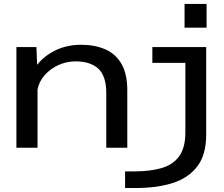

<svg xmlns="http://www.w3.org/2000/svg" viewBox="-20 -734 1115 954"><path d="M897 -714.5H1006.5V-596.5H897ZM61.5 0V-500H161L164.5 -412Q199.5 -456.5 256 -484Q312.5 -511.5 383 -511.5Q450.5 -511.5 502.2 -489.2Q554 -467 583.2 -417.2Q612.5 -367.5 612.5 -284.5V0H508V-271.5Q508 -356 468.8 -392.5Q429.5 -429 355.5 -429Q311 -429 271 -411Q231 -393 203 -361.8Q175 -330.5 166.5 -290V0ZM601.5 200V117.5H650Q727 117.5 783.2 101Q839.5 84.5 870.2 42.5Q901 0.5 901 -76.5V-421.5H737V-500H1004.5V-65Q1004.5 36.5 959.2 94.2Q914 152 836.2 176Q758.5 200 660 200Z"/></svg>

Font: Trispace SemiExpanded
Style: Regular
Weight: 400
Width: 6
Designer: Tyler Finck
Foundry: Etcetera Type Company
Version: Version 1.210; ttfautohint (v1.8.3)